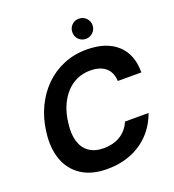

<svg xmlns="http://www.w3.org/2000/svg" viewBox="-160 -1028 1057 1164"><g transform="rotate(-20 368.5 -446.0)"><path d="M333 12Q234 12 168.5 -30.5Q103 -73 75.5 -149Q48 -225 61 -325Q71 -409 104.5 -480Q138 -551 190.5 -603Q243 -655 311.5 -683.5Q380 -712 460 -712Q587 -712 657 -648Q727 -584 726 -468H574Q572 -524 536.5 -554.5Q501 -585 437 -585Q390 -585 350.5 -567Q311 -549 280.5 -515Q250 -481 230.5 -434Q211 -387 205 -330Q196 -263 210.5 -214.5Q225 -166 262 -140Q299 -114 355 -114Q419 -114 464 -142Q509 -170 531 -222H683Q657 -149 607 -96.5Q557 -44 487.5 -16Q418 12 333 12ZM480 -774Q453 -774 434.5 -793Q416 -812 416 -839Q416 -866 434.5 -885Q453 -904 480 -904Q508 -904 527 -885Q546 -866 546 -839Q546 -812 527 -793Q508 -774 480 -774Z"/></g></svg>

Font: DM Sans 11pt ExtraBold
Style: Italic
Weight: 800
Italic angle: -10°
Version: Version 4.004;gftools[0.9.30]